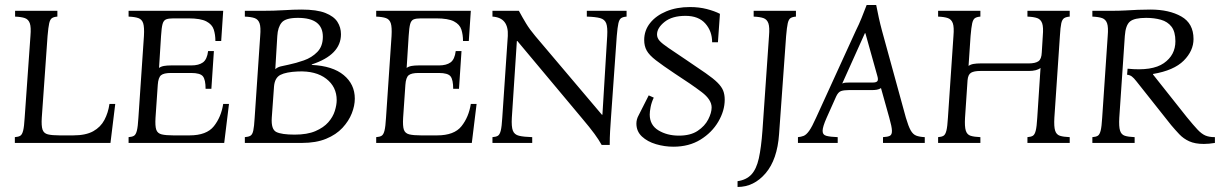

<svg xmlns="http://www.w3.org/2000/svg" viewBox="-20 -568 4848 763"><path d="M39 0V-23Q53 -24 60.5 -28.5Q68 -33 72 -49Q76 -65 78 -100L101 -425Q104 -460 98.5 -475.5Q93 -491 79 -496Q65 -501 40 -502V-525H208V-502Q194 -501 186.5 -496Q179 -491 175.5 -475.5Q172 -460 169 -425L146 -100Q144 -68 149 -53Q154 -38 170.5 -34Q187 -30 217 -30H271Q321 -30 350.5 -46.5Q380 -63 395 -91.5Q410 -120 415 -155H438L419 0Z M491 0V-23Q505 -24 512.5 -28.5Q520 -33 524 -49Q528 -65 530 -100L552 -425Q554 -460 549 -475.5Q544 -491 530 -496Q516 -501 491 -502V-525H867L859 -405H836Q836 -430 829.5 -450.5Q823 -471 800 -483Q777 -495 729 -495H669Q650 -495 640 -491Q630 -487 626 -472.5Q622 -458 620 -425L612 -298Q620 -304 632 -306Q644 -308 659 -308H740Q770 -308 786.5 -320Q803 -332 807 -365H830L820 -215H797Q797 -251 786.5 -264.5Q776 -278 740 -278H659Q631 -278 620 -269Q609 -260 607 -231L598 -100Q596 -67 601 -52.5Q606 -38 622.5 -34Q639 -30 669 -30H733Q801 -30 830 -66.5Q859 -103 867 -155H890L871 0Z M953 0V-23Q967 -24 975 -28.5Q983 -33 986.5 -49Q990 -65 992 -100L1014 -425Q1017 -460 1011.5 -475.5Q1006 -491 992 -496Q978 -501 953 -502V-525H1022Q1069 -525 1108 -527.5Q1147 -530 1178 -530Q1239 -530 1273 -516.5Q1307 -503 1321 -481Q1335 -459 1335 -432Q1335 -350 1219 -312V-310Q1302 -306 1346 -269.5Q1390 -233 1390 -176Q1390 -148 1378 -117.5Q1366 -87 1341 -60Q1316 -33 1276 -16.5Q1236 0 1180 0ZM1074 -293Q1083 -301 1095 -304Q1107 -307 1127 -311Q1156 -317 1187.5 -328Q1219 -339 1241 -361.5Q1263 -384 1263 -422Q1263 -497 1164 -497Q1115 -497 1099.5 -478.5Q1084 -460 1082 -425ZM1151 -33Q1201 -33 1233.5 -47Q1266 -61 1284.5 -82Q1303 -103 1310.5 -127Q1318 -151 1318 -170Q1318 -223 1276.5 -255Q1235 -287 1164 -284Q1117 -282 1094.5 -270.5Q1072 -259 1069 -225L1060 -100Q1057 -54 1078 -43.5Q1099 -33 1151 -33Z M1475 0V-23Q1489 -24 1496.5 -28.5Q1504 -33 1508 -49Q1512 -65 1514 -100L1536 -425Q1538 -460 1533 -475.5Q1528 -491 1514 -496Q1500 -501 1475 -502V-525H1851L1843 -405H1820Q1820 -430 1813.5 -450.5Q1807 -471 1784 -483Q1761 -495 1713 -495H1653Q1634 -495 1624 -491Q1614 -487 1610 -472.5Q1606 -458 1604 -425L1596 -298Q1604 -304 1616 -306Q1628 -308 1643 -308H1724Q1754 -308 1770.5 -320Q1787 -332 1791 -365H1814L1804 -215H1781Q1781 -251 1770.5 -264.5Q1760 -278 1724 -278H1643Q1615 -278 1604 -269Q1593 -260 1591 -231L1582 -100Q1580 -67 1585 -52.5Q1590 -38 1606.5 -34Q1623 -30 1653 -30H1717Q1785 -30 1814 -66.5Q1843 -103 1851 -155H1874L1855 0Z M2371 8Q2360 -12 2342.5 -36Q2325 -60 2292 -99L2036 -405H2034L2014 -100Q2012 -65 2018 -49Q2024 -33 2042.5 -28.5Q2061 -24 2095 -23V0H1937V-23Q1951 -24 1958.5 -28.5Q1966 -33 1970 -49Q1974 -65 1976 -100L1998 -425Q2002 -498 1937 -502V-525H2042Q2056 -499 2070.5 -475Q2085 -451 2107 -425L2372 -112H2374L2393 -425Q2395 -460 2389 -475.5Q2383 -491 2365 -496Q2347 -501 2312 -502V-525H2470V-502Q2456 -501 2448.5 -496Q2441 -491 2437.5 -475.5Q2434 -460 2431 -425L2408 -100Q2406 -72 2404.5 -46.5Q2403 -21 2403 8Z M2656 15Q2621 15 2587 5Q2553 -5 2531 -25.5Q2509 -46 2509 -77Q2509 -94 2518 -110L2558 -189L2578 -180Q2569 -161 2565.5 -142.5Q2562 -124 2562 -113Q2562 -71 2596.5 -50Q2631 -29 2678 -29Q2724 -29 2752.5 -48Q2781 -67 2794.5 -93.5Q2808 -120 2808 -141Q2808 -172 2768.5 -202Q2729 -232 2661 -276Q2613 -308 2586.5 -328.5Q2560 -349 2550 -367Q2540 -385 2540 -409Q2540 -447 2563.5 -476.5Q2587 -506 2628 -523Q2669 -540 2722 -540Q2758 -540 2789 -532Q2820 -524 2841 -513L2833 -400H2810Q2810 -444 2783 -474.5Q2756 -505 2704 -505Q2651 -505 2621 -481Q2591 -457 2591 -431Q2591 -417 2601.5 -405.5Q2612 -394 2636.5 -377.5Q2661 -361 2704 -332Q2753 -299 2784 -277.5Q2815 -256 2831.5 -239.5Q2848 -223 2854 -207.5Q2860 -192 2860 -172Q2860 -128 2834.5 -84.5Q2809 -41 2763.5 -13Q2718 15 2656 15Z M2975 -525H3143V-502Q3129 -501 3121.5 -496Q3114 -491 3110.5 -475.5Q3107 -460 3104 -425L3076 -35Q3069 66 3022.5 120.5Q2976 175 2911 175V152Q2946 147 2966 125.5Q2986 104 2995.5 61.5Q3005 19 3010 -50L3036 -425Q3039 -460 3033.5 -475.5Q3028 -491 3014 -496Q3000 -501 2975 -502Z M3580 -100Q3590 -66 3599 -50Q3608 -34 3621 -29Q3634 -24 3655 -23V0H3489V-23Q3508 -24 3516.5 -28.5Q3525 -33 3524.5 -49Q3524 -65 3514 -100L3481 -218Q3474 -213 3464.5 -211.5Q3455 -210 3445 -210H3353Q3333 -210 3322 -206Q3311 -202 3303 -185L3265 -100Q3249 -64 3249 -48Q3249 -32 3264.5 -28Q3280 -24 3309 -23V0H3151V-23Q3163 -24 3173.5 -28Q3184 -32 3195.5 -48Q3207 -64 3223 -100L3381 -446Q3394 -472 3404 -497Q3414 -522 3424 -548H3462Q3467 -522 3472.5 -497Q3478 -472 3485 -446ZM3448 -240Q3463 -240 3467 -246Q3471 -252 3466 -268L3419 -436H3417L3327 -236Q3333 -239 3340 -239.5Q3347 -240 3355 -240Z M4192 -425 4170 -100Q4168 -65 4173 -49Q4178 -33 4192 -28.5Q4206 -24 4231 -23V0H4063V-23Q4077 -24 4084.5 -28.5Q4092 -33 4096 -49Q4100 -65 4102 -100L4115 -298Q4100 -286 4068 -286H3876Q3851 -286 3839 -279Q3827 -272 3825 -249L3815 -100Q3813 -65 3818 -49Q3823 -33 3837 -28.5Q3851 -24 3876 -23V0H3708V-23Q3722 -24 3729.5 -28.5Q3737 -33 3741 -49Q3745 -65 3747 -100L3769 -425Q3772 -460 3766.5 -475.5Q3761 -491 3747 -496Q3733 -501 3708 -502V-525H3876V-502Q3862 -501 3854.5 -496Q3847 -491 3843.5 -475.5Q3840 -460 3837 -425L3829 -306Q3837 -312 3849 -314Q3861 -316 3876 -316H4068Q4094 -316 4106.5 -324.5Q4119 -333 4120 -360L4124 -425Q4127 -460 4121.5 -475.5Q4116 -491 4102 -496Q4088 -501 4063 -502V-525H4231V-502Q4217 -501 4209 -496Q4201 -491 4197.5 -475.5Q4194 -460 4192 -425Z M4764 4Q4729 4 4706 -6.5Q4683 -17 4666.5 -34.5Q4650 -52 4634 -71L4496 -245Q4486 -258 4478 -264Q4470 -270 4459 -271L4461 -295Q4559 -285 4605 -317Q4651 -349 4651 -404Q4651 -442 4635.5 -462Q4620 -482 4593.5 -489.5Q4567 -497 4535 -497Q4488 -497 4470.5 -482.5Q4453 -468 4450 -425L4428 -100Q4426 -65 4431 -49Q4436 -33 4450 -28.5Q4464 -24 4489 -23V0H4321V-23Q4335 -24 4342.5 -28.5Q4350 -33 4354 -49Q4358 -65 4360 -100L4382 -425Q4385 -460 4379.5 -475.5Q4374 -491 4360 -496Q4346 -501 4321 -502V-525H4392Q4429 -525 4454 -526.5Q4479 -528 4501.5 -529Q4524 -530 4552 -530Q4626 -530 4674.5 -502.5Q4723 -475 4723 -413Q4723 -366 4684 -327Q4645 -288 4562 -274V-272L4696 -103Q4723 -70 4739 -53Q4755 -36 4770 -29.5Q4785 -23 4808 -23V0Q4796 2 4785 3Q4774 4 4764 4Z"/></svg>

Font: Bona Nova SC
Style: Italic
Weight: 400
Italic angle: -4°
Designer: Mateusz Machalski
Foundry: Capitalics
Version: Version 4.001; ttfautohint (v1.8.4.7-5d5b)